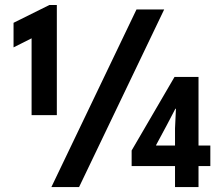

<svg xmlns="http://www.w3.org/2000/svg" viewBox="-20 -758 905 778"><path d="M108 -291.5V-643.8L124.4 -611L34.9 -566V-665.6L180.3 -737.8H210.3V-291.5ZM188.2 0 533.1 -719.7H645.3L300.4 0ZM689.2 0V-237.7L692.9 -317.3H690.6L656.3 -251.7L612.6 -170.3V-168.4H832.3V-85.2H513.4V-148.2L687.2 -446.3H784.4V0Z"/></svg>

Font: Reddit Sans Condensed
Style: Regular
Weight: 400
Designer: Stephen Hutchings
Foundry: Reddit
Version: Version 1.014